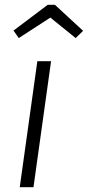

<svg xmlns="http://www.w3.org/2000/svg" viewBox="-20 -777 365 797"><path d="M192 -523 119 0H62L135 -523ZM58 -619 36 -650 178 -757H208L325 -649L294 -619L189 -704Z"/></svg>

Font: Glekhifnjqigglhiwekvrgaqftz
Style: Regular
Weight: 300
Italic angle: -8°
Designer: Carrois Corporate & Edenspiekermann
Foundry: Carrois Corporate GbR & Edenspiekermann AG
Version: Version 2.001